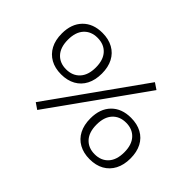

<svg xmlns="http://www.w3.org/2000/svg" viewBox="-126 -1056 1407 1407"><g transform="rotate(45 578.0 -352.0)"><path d="M345 25 297 -8 811 -729 860 -696ZM284 -283Q220 -283 173.5 -309Q127 -335 101.5 -383Q76 -431 76 -499Q76 -598 132 -655.5Q188 -713 284 -713Q348 -713 395 -687Q442 -661 467 -613Q492 -565 492 -499Q492 -432 467 -383.5Q442 -335 395 -309Q348 -283 284 -283ZM284 -335Q350 -335 389.5 -377.5Q429 -420 429 -499Q429 -577 390 -619.5Q351 -662 284 -662Q218 -662 179 -619.5Q140 -577 140 -499Q140 -420 179 -377.5Q218 -335 284 -335ZM871 9Q808 9 761 -17Q714 -43 689 -91.5Q664 -140 664 -207Q664 -307 720 -364Q776 -421 872 -421Q936 -421 983 -395.5Q1030 -370 1055 -322Q1080 -274 1080 -207Q1080 -140 1054.5 -91.5Q1029 -43 982.5 -17Q936 9 871 9ZM872 -43Q938 -43 977 -85.5Q1016 -128 1016 -207Q1016 -285 977 -327.5Q938 -370 872 -370Q806 -370 767 -327.5Q728 -285 728 -207Q728 -128 767 -85.5Q806 -43 872 -43Z"/></g></svg>

Font: Nunito Sans 10pt Expanded Light
Style: Regular
Weight: 300
Width: 7
Designer: Vernon Adams
Foundry: Vernon Adams
Version: Version 3.101;gftools[0.9.27]